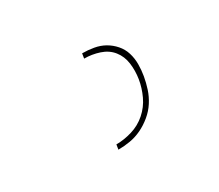

<svg xmlns="http://www.w3.org/2000/svg" viewBox="-74 -934 747 654"><g transform="rotate(-30 300.0 -607.0)"><path d="M234 -434 237 -453Q267 -453 299 -462.5Q331 -472 356 -494Q381 -516 395 -546Q409 -576 414 -607Q419 -638 415 -668Q411 -698 393.5 -720Q376 -742 347 -751.5Q318 -761 288 -761L291 -780Q314 -780 336.5 -776Q359 -772 377.5 -761.5Q396 -751 410.5 -734.5Q425 -718 431.5 -697Q438 -676 438 -653Q438 -630 434 -607Q430 -584 422.5 -561Q415 -538 401.5 -517Q388 -496 368 -479.5Q348 -463 326 -452.5Q304 -442 280.5 -438Q257 -434 234 -434Z"/></g></svg>

Font: Iosevka HT Thin Extended
Style: Italic
Weight: 100
Width: 7
Italic angle: -9°
Monospace: yes
Designer: Belleve Invis
Foundry: Belleve Invis
Version: Version 32.3.0; ttfautohint (v1.8.4)